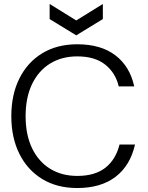

<svg xmlns="http://www.w3.org/2000/svg" viewBox="-20 -935 745 967"><path d="M369 12Q267 12 192.5 -33.5Q118 -79 77.5 -160.5Q37 -242 37 -350Q37 -458 77.5 -539.5Q118 -621 192.5 -666.5Q267 -712 369 -712Q488 -712 561 -656.5Q634 -601 656 -500H578Q562 -568 510 -609.5Q458 -651 369 -651Q291 -651 232.5 -615Q174 -579 141.5 -511.5Q109 -444 109 -350Q109 -256 141.5 -188.5Q174 -121 232.5 -85Q291 -49 369 -49Q458 -49 510.5 -90Q563 -131 582 -207H660Q636 -101 562 -44.5Q488 12 369 12ZM364 -757 230 -839V-915L364 -832L498 -915V-839Z"/></svg>

Font: Host Grotesk Light
Style: Regular
Weight: 300
Designer: Doukan Karapınar
Foundry: Element Type
Version: Version 1.003